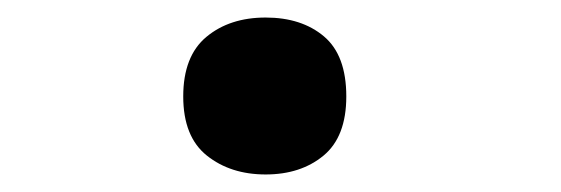

<svg xmlns="http://www.w3.org/2000/svg" viewBox="-20 -452 640 219"><path d="M375 -342Q375 -389 349.5 -410.5Q324 -432 283 -432Q242 -432 215.5 -410Q189 -388 189 -342Q189 -296 216 -274.5Q243 -253 283 -253Q323 -253 349 -274.5Q375 -296 375 -342Z"/></svg>

Font: Noto Sans Mono UI ExtraBold
Style: Regular
Weight: 800
Designer: Monotype Design team
Foundry: Monotype Imaging Inc.
Version: 1.000